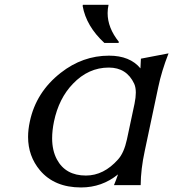

<svg xmlns="http://www.w3.org/2000/svg" viewBox="-20 -782 732 811"><path d="M330.1 -761.7H438.5Q434.6 -744.1 434.6 -726.6Q434.6 -664.6 481.9 -605.5L481 -600.6H420.9Q344.2 -671.4 329.1 -756.8ZM574.2 0H461.4Q470.7 -22 478.5 -45.4Q410.6 9.8 322.3 9.8Q210 9.8 148.9 -62.5Q98.6 -122.6 98.6 -203.6Q98.6 -234.4 106 -268.6Q132.3 -393.1 236.8 -474.6Q329.1 -546.9 440.4 -546.9Q528.8 -546.9 573.2 -493.2Q574.7 -514.2 575.2 -534.2L691.9 -556.6Q662.6 -481.9 648.4 -413.6L591.3 -144Q574.7 -67.4 574.2 0ZM342.8 -40.5Q418.5 -40.5 479 -108.9Q503.9 -136.7 516.1 -192.9L548.3 -344.2Q553.7 -370.6 553.7 -390.6Q553.7 -413.1 546.9 -428.2Q515.1 -496.6 439.5 -496.6Q353.5 -496.6 288.1 -428.2Q228.5 -366.7 208 -268.6Q200.2 -230.5 200.2 -197.8Q200.2 -146.5 220.2 -108.9Q256.8 -40.5 342.8 -40.5Z"/></svg>

Font: Classica
Style: Book Oblique
Weight: 400
Italic angle: -12°
Designer: Wojciech Kalinowski "wmk69" (wmk69@o2.pl)
Foundry: Wojciech Kalinowski "wmk69" (wmk69@o2.pl)
Version: Version 2.1.1; 2021-05-14